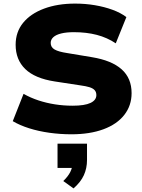

<svg xmlns="http://www.w3.org/2000/svg" viewBox="-20 -736 788 1068"><path d="M377 11Q315 11 254.5 2.5Q194 -6 142 -22.5Q90 -39 51 -62L111 -214Q150 -192 194 -177.5Q238 -163 286 -155.5Q334 -148 384 -148Q451 -148 483.5 -163.5Q516 -179 516 -207Q516 -224 506.5 -234.5Q497 -245 477.5 -251Q458 -257 428 -261L284 -283Q174 -300 120.5 -352Q67 -404 67 -487Q67 -558 108.5 -609Q150 -660 225 -688Q300 -716 398 -716Q455 -716 508 -707Q561 -698 606 -681.5Q651 -665 683 -641L624 -495Q576 -527 518.5 -542Q461 -557 391 -557Q350 -557 321 -550Q292 -543 277 -529.5Q262 -516 262 -497Q262 -473 284 -460.5Q306 -448 353 -441L491 -418Q601 -400 656.5 -350.5Q712 -301 712 -218Q712 -149 671.5 -97Q631 -45 555.5 -17Q480 11 377 11ZM389 312 332 271Q359 245 371 220.5Q383 196 383 174L417 198H300V63H464V154Q464 200 446.5 238.5Q429 277 389 312Z"/></svg>

Font: Nunito Sans 10pt SemiExpanded Black
Style: Regular
Weight: 900
Width: 6
Designer: Vernon Adams
Foundry: Vernon Adams
Version: Version 3.101;gftools[0.9.27]